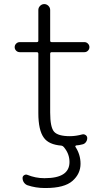

<svg xmlns="http://www.w3.org/2000/svg" viewBox="-20 -735 534 951"><path d="M116.2 182.6Q105.5 178.7 98.6 168.9Q91.8 159.2 91.8 146.5Q91.8 137.7 99.6 132.8Q107.4 127.9 115.2 130.9Q156.2 147.5 198.2 147.5Q200.2 147.5 202.1 147.5Q324.2 147.5 324.2 67.4Q324.2 26.4 295.9 -6.8Q291 -12.7 284.2 -13.7Q221.7 -18.6 197.3 -52.7Q169.9 -89.8 169.9 -174.8V-468.8Q169.9 -476.6 162.1 -476.6H78.1Q67.4 -476.6 60.1 -483.9Q52.7 -491.2 52.7 -501.5Q52.7 -511.7 60.1 -519Q67.4 -526.4 78.1 -526.4H162.1Q169.9 -526.4 169.9 -533.2V-685.5Q169.9 -697.3 178.7 -706.1Q187.5 -714.8 199.2 -714.8Q210.9 -714.8 219.7 -706.1Q228.5 -697.3 228.5 -685.5V-533.2Q228.5 -526.4 236.3 -526.4H398.4Q408.2 -526.4 415.5 -519Q422.9 -511.7 422.9 -501.5Q422.9 -491.2 415.5 -483.9Q408.2 -476.6 398.4 -476.6H236.3Q228.5 -476.6 228.5 -468.8V-177.7Q228.5 -104.5 248 -82.5Q267.6 -60.5 326.2 -60.5Q355.5 -60.5 387.7 -69.3Q396.5 -71.3 404.3 -65.9Q412.1 -60.5 412.1 -50.8Q412.1 -40 405.3 -30.8Q398.4 -21.5 386.7 -19.5Q372.1 -15.6 356.4 -14.6Q354.5 -13.7 353.5 -11.7Q352.5 -9.8 353.5 -7.8Q378.9 30.3 378.9 76.2Q378.9 126 338.9 161.1Q298.8 196.3 206.1 196.3Q204.1 196.3 201.2 196.3Q157.2 196.3 116.2 182.6Z"/></svg>

Font: Gen Jyuu Gothic Light
Style: Regular
Weight: 200
Designer: [Source Han Sans]
Ryoko NISHIZUKA  (kana & ideographs); Paul D. Hunt (Latin, Greek & Cyrillic); Wenlong ZHANG  (bopomofo
Version: Version 1.002.20150607